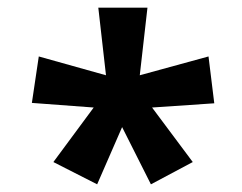

<svg xmlns="http://www.w3.org/2000/svg" viewBox="-20 -765 631 500"><path d="M119 -343 233 -285 298 -434 373 -285 482 -343 376 -485 538 -496 523 -618 344 -569 364 -745H236L256 -569L81 -618L63 -497L224 -485Z"/></svg>

Font: Noto Sans Devanagari SemiCondensed
Style: Bold
Weight: 700
Width: 4
Designer: Jelle Bosma - Monotype Design Team
Foundry: Monotype Imaging Inc.
Version: Version 2.004